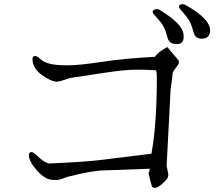

<svg xmlns="http://www.w3.org/2000/svg" viewBox="-20 -910 1040 923"><path d="M863 -733Q863 -698 829.5 -698Q796 -698 787 -724L778 -754Q768 -788 741 -817Q714 -846 714 -850V-852Q714 -866 738 -866Q742 -866 748 -862Q854 -798 862 -748Q863 -740 863 -733ZM990 -764Q990 -724 949 -724Q921 -724 912 -750L903 -780Q894 -811 867 -841.5Q840 -872 840 -876Q840 -890 858 -890Q862 -890 868 -888Q990 -821 990 -764ZM800 -478 781 -112 789 -74V-69Q789 -65 786.5 -56.5Q784 -48 761 -27.5Q738 -7 725.5 -7Q713 -7 710 -15Q707 -23 694 -77Q699 -87 700 -99L482 -91Q426 -91 305 -60Q264 -45 259 -45H237Q198 -45 158.5 -89.5Q119 -134 119 -164Q119 -179 132 -179Q141 -179 165.5 -155Q190 -131 215 -124Q398 -132 473 -142L708 -171Q734 -313 734 -536Q734 -564 730 -572L713 -573Q685 -575 633.5 -575Q582 -575 488.5 -561Q395 -547 316 -535L296 -528Q262 -517 255 -517Q227 -517 181.5 -549.5Q136 -582 136 -626Q136 -641 149 -641H150Q158 -641 174 -626Q190 -611 219.5 -603.5Q249 -596 305 -596Q361 -596 469 -612.5Q577 -629 725 -637Q740 -660 784 -684L839 -619Q840 -618 840 -610Q840 -602 825 -583.5Q810 -565 809.5 -553.5Q809 -542 800 -478Z"/></svg>

Font: Sawarabi Mincho
Style: Regular
Weight: 400
Version: Version 1.00